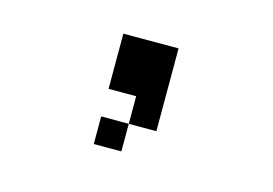

<svg xmlns="http://www.w3.org/2000/svg" viewBox="-48 -773 597 420"><g transform="rotate(15 250.0 -563.0)"><path d="M250 -500H187.5V-437.5H250ZM250 -500H312.5V-687.5H187.5Q187.5 -687.5 187.5 -562.5H250Z"/></g></svg>

Font: CalcUnifontExMono
Style: Regular
Weight: 500
Version: Version 15.0.06